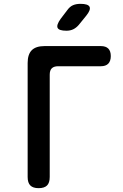

<svg xmlns="http://www.w3.org/2000/svg" viewBox="-20 -970 640 1000"><path d="M181 10Q152 10 138 -4Q124 -18 124 -48V-642Q124 -687 145.5 -708.5Q167 -730 212 -730H505Q531 -730 544 -717Q557 -704 557 -678Q557 -652 544 -638.5Q531 -625 505 -625H283Q261 -625 250 -614.5Q239 -604 239 -581V-48Q239 -18 225 -4Q211 10 181 10ZM326 -810Q287 -810 280 -825Q273 -840 296 -872L331 -918Q344 -936 360.5 -943Q377 -950 399 -950Q439 -950 446.5 -934.5Q454 -919 429 -888L390 -840Q377 -825 361.5 -817.5Q346 -810 326 -810Z"/></svg>

Font: Maple Mono SemiBold
Style: Regular
Weight: 600
Monospace: yes
Designer: subframe7536
Version: Version 7.000